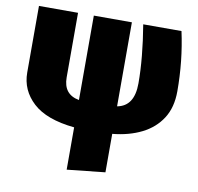

<svg xmlns="http://www.w3.org/2000/svg" viewBox="-83 -620 961 934"><g transform="rotate(10 397.5 -153.5)"><path d="M306 227V18Q167 4 101 -57Q35 -118 35 -205V-534H228V-215Q228 -131 306 -117V-534H494V-119Q577 -134 577 -247Q577 -372 550 -534H739Q770 -392 770 -242Q770 -162 735 -107.5Q700 -53 638 -22Q576 9 494 17V207Z"/></g></svg>

Font: Trujillo Black
Style: Regular
Weight: 900
Designer: Fira Sans original fonts by bBox Type GmbH, Carrois Corporate GbR, & Edenspiekermann AG / Changes by Cristiano Sobral
Foundry: Fira Sans original fonts by bBox Type GmbH, Carrois Corporate GbR, & Edenspiekermann AG / Changes by Cristiano Sobral
Version: Version 4.301;July 28, 2020;FontCreator 13.0.0.2655 64-bit